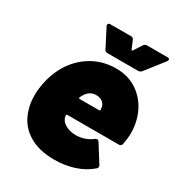

<svg xmlns="http://www.w3.org/2000/svg" viewBox="-168 -814 872 935"><g transform="rotate(30 267.5 -346.0)"><path d="M526 -227Q524 -213 510 -213H221Q215 -213 215 -208Q215 -196 220 -188Q228 -171 251 -159.5Q274 -148 305 -148Q331 -148 354.5 -156.5Q378 -165 395 -179Q400 -183 406 -183Q412 -183 416 -177L477 -80Q480 -76 480 -71Q480 -64 474 -59Q435 -25 382.5 -8.5Q330 8 273 8Q182 8 123 -31Q64 -70 44 -142Q34 -173 34 -215Q34 -241 36 -254Q43 -314 67 -366Q103 -442 168 -485Q233 -528 315 -528Q379 -528 428.5 -496.5Q478 -465 505.5 -410.5Q533 -356 533 -288Q533 -264 526 -227ZM234 -327 229 -317Q227 -310 234 -310H343Q348 -310 348 -315L347 -327Q344 -346 330 -356.5Q316 -367 294 -367Q255 -367 234 -327ZM168 -690Q168 -700 182 -700H297Q309 -700 313 -690L332 -645Q333 -642 335.5 -642Q338 -642 340 -645L369 -690Q375 -700 388 -700H503Q514 -700 514 -692Q514 -687 510 -682L431 -581Q423 -571 411 -571H238Q226 -571 222 -581L170 -682Q168 -685 168 -690Z"/></g></svg>

Font: Barlow Black
Style: Italic
Weight: 900
Italic angle: -7°
Designer: Jeremy Tribby
Foundry: Tribby Type
Version: Version 1.408